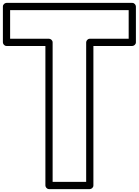

<svg xmlns="http://www.w3.org/2000/svg" viewBox="-33 -1283 960 1328"><path d="M37 -1015V-1213H857V-1015H588C572.9 -1015 563 -1000.7 563 -990V-25H331V-990C331 -1005.1 316.7 -1015 306 -1015ZM-13 -990C-13 -979.3 -3.1 -965 12 -965H281V0C281 10.7 290.9 25 306 25H588C598.7 25 613 15.1 613 0V-965H882C892.7 -965 907 -974.9 907 -990V-1238C907 -1248.7 897.1 -1263 882 -1263H12C1.3 -1263 -13 -1253.1 -13 -1238Z"/></svg>

Font: Poland Can Into
Style: BigWritingsOLn
Weight: 700
Foundry: Cannot Into Space Fonts
Version: Version 0.92